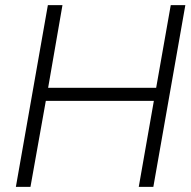

<svg xmlns="http://www.w3.org/2000/svg" viewBox="-20 -730 748 750"><path d="M42 0 167 -710H224L168 -387H590L647 -710H704L579 0H522L581 -336H159L99 0Z"/></svg>

Font: Livvic Light
Style: Italic
Weight: 300
Italic angle: -10°
Designer: Jacques Le Bailly, Baron von Fonthausen
Version: Version 1.001; ttfautohint (v1.8.2)